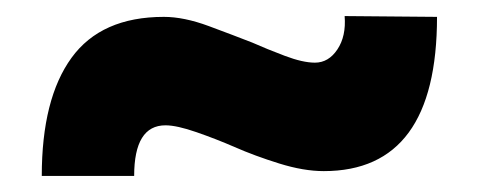

<svg xmlns="http://www.w3.org/2000/svg" viewBox="-20 -415 598 239"><path d="M383 -202Q358 -202 327.5 -211.5Q297 -221 272 -232Q249 -242 224.5 -250.5Q200 -259 186 -259Q147 -259 147 -196H32Q32 -292 69 -343Q106 -394 184 -394Q209 -394 240 -382.5Q271 -371 294 -362Q312 -354 334.5 -345.5Q357 -337 372 -337Q389 -337 400 -353.5Q411 -370 409 -395L524 -394Q524 -202 383 -202Z"/></svg>

Font: Lexend Deca
Style: Bold
Weight: 700
Designer: Bonnie Shaver-Troup, Thomas Jockin
Foundry: Lexend
Version: Version 1.008; ttfautohint (v1.8.4.7-5d5b)